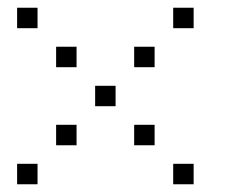

<svg xmlns="http://www.w3.org/2000/svg" viewBox="-20 -496 640 492"><path d="M24.8 -476.2Q23.8 -476.2 23.8 -476.2Q23.8 -476.2 23.8 -475.2V-424.8Q23.8 -423.8 23.8 -423.8Q23.8 -423.8 24.8 -423.8H75.2Q76.2 -423.8 76.2 -423.8Q76.2 -423.8 76.2 -424.8V-475.2Q76.2 -476.2 76.2 -476.2Q76.2 -476.2 75.2 -476.2ZM424.8 -476.2Q423.8 -476.2 423.8 -476.2Q423.8 -476.2 423.8 -475.2V-424.8Q423.8 -423.8 423.8 -423.8Q423.8 -423.8 424.8 -423.8H475.2Q476.2 -423.8 476.2 -423.8Q476.2 -423.8 476.2 -424.8V-475.2Q476.2 -476.2 476.2 -476.2Q476.2 -476.2 475.2 -476.2ZM124.8 -376.2Q123.8 -376.2 123.8 -376.2Q123.8 -376.2 123.8 -375.2V-324.8Q123.8 -323.8 123.8 -323.8Q123.8 -323.8 124.8 -323.8H175.2Q176.2 -323.8 176.2 -323.8Q176.2 -323.8 176.2 -324.8V-375.2Q176.2 -376.2 176.2 -376.2Q176.2 -376.2 175.2 -376.2ZM324.8 -376.2Q323.8 -376.2 323.8 -376.2Q323.8 -376.2 323.8 -375.2V-324.8Q323.8 -323.8 323.8 -323.8Q323.8 -323.8 324.8 -323.8H375.2Q376.2 -323.8 376.2 -323.8Q376.2 -323.8 376.2 -324.8V-375.2Q376.2 -376.2 376.2 -376.2Q376.2 -376.2 375.2 -376.2ZM224.8 -276.2Q223.8 -276.2 223.8 -276.2Q223.8 -276.2 223.8 -275.2V-224.8Q223.8 -223.8 223.8 -223.8Q223.8 -223.8 224.8 -223.8H275.2Q276.2 -223.8 276.2 -223.8Q276.2 -223.8 276.2 -224.8V-275.2Q276.2 -276.2 276.2 -276.2Q276.2 -276.2 275.2 -276.2ZM124.8 -176.2Q123.8 -176.2 123.8 -176.2Q123.8 -176.2 123.8 -175.2V-124.8Q123.8 -123.8 123.8 -123.8Q123.8 -123.8 124.8 -123.8H175.2Q176.2 -123.8 176.2 -123.8Q176.2 -123.8 176.2 -124.8V-175.2Q176.2 -176.2 176.2 -176.2Q176.2 -176.2 175.2 -176.2ZM324.8 -176.2Q323.8 -176.2 323.8 -176.2Q323.8 -176.2 323.8 -175.2V-124.8Q323.8 -123.8 323.8 -123.8Q323.8 -123.8 324.8 -123.8H375.2Q376.2 -123.8 376.2 -123.8Q376.2 -123.8 376.2 -124.8V-175.2Q376.2 -176.2 376.2 -176.2Q376.2 -176.2 375.2 -176.2ZM24.8 -76.2Q23.8 -76.2 23.8 -76.2Q23.8 -76.2 23.8 -75.2V-24.8Q23.8 -23.8 23.8 -23.8Q23.8 -23.8 24.8 -23.8H75.2Q76.2 -23.8 76.2 -23.8Q76.2 -23.8 76.2 -24.8V-75.2Q76.2 -76.2 76.2 -76.2Q76.2 -76.2 75.2 -76.2ZM424.8 -76.2Q423.8 -76.2 423.8 -76.2Q423.8 -76.2 423.8 -75.2V-24.8Q423.8 -23.8 423.8 -23.8Q423.8 -23.8 424.8 -23.8H475.2Q476.2 -23.8 476.2 -23.8Q476.2 -23.8 476.2 -24.8V-75.2Q476.2 -76.2 476.2 -76.2Q476.2 -76.2 475.2 -76.2Z"/></svg>

Font: Doto Black
Style: Regular
Weight: 900
Monospace: yes
Version: Version 1.000